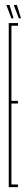

<svg xmlns="http://www.w3.org/2000/svg" viewBox="-20 -770 111 790"><path d="M16 0V-675H54V-664H27V-355H54V-344H27V-11H54V0ZM57.5 -694.5 36.5 -749.5H49.5L66.5 -694.5ZM27 -694.5 6 -749.5H19L36 -694.5Z"/></svg>

Font: Anybody UltraCondensed Thin
Style: Regular
Weight: 100
Width: 1
Designer: Tyler Finck
Foundry: Etcetera Type Company
Version: Version 1.110